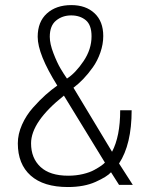

<svg xmlns="http://www.w3.org/2000/svg" viewBox="-20 -726 610 754"><path d="M246.5 8.5Q151 8.5 100.5 -36.5Q50 -81.5 50 -163Q50 -199.5 66.5 -236.5Q83 -273.5 109.5 -303.2Q136 -333 158.8 -353.2Q181.5 -373.5 205 -390Q128 -513 128 -581.5Q128 -640.5 164.2 -673.2Q200.5 -706 260 -706Q317 -706 351.2 -674Q385.5 -642 385.5 -584.5Q385.5 -552.5 374.2 -520Q363 -487.5 344.5 -461.5Q326 -435.5 307 -415.8Q288 -396 268.5 -381.5L420 -130Q452 -190.5 452 -293H497Q497 -159 447.5 -84L501.5 0H447.5L416 -49.5Q400.5 -32 355.5 -11.8Q310.5 8.5 246.5 8.5ZM243 -417.5Q277 -439.5 308.2 -486Q339.5 -532.5 339.5 -583.5Q339.5 -628 316.8 -646.8Q294 -665.5 259.5 -665.5Q225 -665.5 200.2 -645.2Q175.5 -625 175.5 -581.5Q175.5 -554 190 -516.5Q204.5 -479 217.8 -456.8Q231 -434.5 243 -417.5ZM248 -36Q278.5 -36 305.8 -42.5Q333 -49 350.5 -58.8Q368 -68.5 377.5 -75.2Q387 -82 392 -87.5L231 -350.5Q102 -248 102 -163Q102 -105 139 -70.5Q176 -36 248 -36Z"/></svg>

Font: League Mono Narrow UltraLight
Style: Regular
Weight: 200
Width: 3
Designer: Tyler Finck
Foundry: The League of Moveable Type / Tyler Finck
Version: Version 2.210